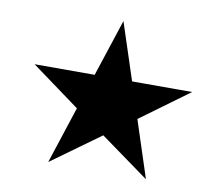

<svg xmlns="http://www.w3.org/2000/svg" viewBox="-77 -949 1000 873"><g transform="rotate(10 423.5 -513.0)"><path d="M284.7 -431.2 198.7 -168 424.3 -331.1 649.9 -168 564 -431.2 788.1 -595.2H510.7L424.3 -858.4L337.9 -595.2H60.5Z"/></g></svg>

Font: Sahel Black
Style: Bold
Weight: 900
Foundry: Saber Rastikerdar (saber.rastikerdar@gmail.com)
Version: Version 3.4.0